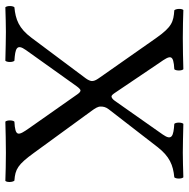

<svg xmlns="http://www.w3.org/2000/svg" viewBox="-14 -672 689 700"><g transform="rotate(90 330.0 -322.5)"><path d="M538 -102 385 -312C375.2 -325.4 369 -335 369 -345C369 -354 369.9 -363.2 379 -375L516 -552C550.7 -596.9 582.3 -609.7 627 -614C633 -620 633 -641 627 -647C597 -646 560 -645 537 -645C514 -645 472 -646 432 -647C426 -641 426 -620 432 -614C476.3 -611 494.5 -605.4 471 -572L348 -397C342 -388.5 336 -385 332 -385C329 -385 324.8 -389 320 -396L209.5 -559.8C181.3 -599.8 177 -611 233 -614C239 -620 239 -641 233 -647C196 -646 159 -645 119 -645C80 -645 47 -646 17 -647C11 -641 12 -620 18 -614C60 -611 78.5 -605.7 119.7 -547L262 -344C270.2 -332.3 276 -324 276 -314C276 -308 271.9 -298.9 266 -291L118 -93C83.7 -47.1 51.7 -35.3 7 -31C1 -25 1 -4 7 2C37 1 74 0 97 0C120 0 162 1 202 2C208 -4 208 -25 202 -31C157.7 -34 138.8 -39 163 -73L295 -258C300.7 -266 307 -272 310 -272C314 -272 318.4 -269 324 -261L447.5 -85.2C475.8 -44.9 480 -34 424 -31C418 -25 418 -4 424 2C461 1 498 0 538 0C577 0 610 1 640 2C646 -4 645 -25 639 -31C597 -34 580.4 -43.7 538 -102Z"/></g></svg>

Font: Libertinus Math
Style: Regular
Weight: 400
Designer: Philipp H. Poll
Foundry: Khaled Hosny
Version: Version 6.2